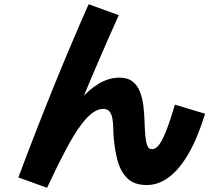

<svg xmlns="http://www.w3.org/2000/svg" viewBox="-20 -826 1040 910"><path d="M809 -330 952 -287Q936 -234 915.5 -184Q895 -134 870 -91.5Q845 -49 815 -17Q785 15 750 33Q715 51 676 51Q617 51 584.5 20Q552 -11 537.5 -64Q523 -117 518 -185Q517 -204 516.5 -225Q516 -246 512.5 -265.5Q509 -285 499 -297.5Q489 -310 469 -310Q445 -310 419 -291.5Q393 -273 361.5 -230.5Q330 -188 291.5 -115.5Q253 -43 203 64L67 15Q149 -204 232 -409Q315 -614 400 -806L543 -754Q454 -557 370 -354Q286 -151 198 63L144 19Q174 -44 207 -110.5Q240 -177 277.5 -239.5Q315 -302 357.5 -351Q400 -400 447.5 -429Q495 -458 547 -458Q585 -458 608.5 -439.5Q632 -421 643.5 -390.5Q655 -360 659.5 -324.5Q664 -289 665 -252.5Q666 -216 668.5 -186Q671 -156 677.5 -137.5Q684 -119 700 -119Q713 -119 724.5 -129.5Q736 -140 746.5 -159.5Q757 -179 767.5 -205.5Q778 -232 788.5 -264Q799 -296 809 -330Z"/></svg>

Font: Murecho Thin
Style: Bold
Weight: 700
Version: Version 1.010